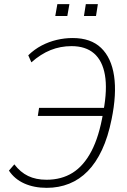

<svg xmlns="http://www.w3.org/2000/svg" viewBox="-20 -896 610 924"><path d="M205 8Q144 8 97 -13Q50 -34 23 -75L49 -105Q78 -67 115.5 -49Q153 -31 204 -31Q276 -31 329.5 -64.5Q383 -98 420 -168.5Q457 -239 476 -351L496 -338H162L168 -377H502L478 -363Q497 -466 485 -535Q473 -604 432.5 -639Q392 -674 324 -674Q271 -674 223.5 -655Q176 -636 131 -596L116 -630Q146 -659 180.5 -677Q215 -695 253 -704Q291 -713 330 -713Q417 -713 466.5 -665.5Q516 -618 529 -530.5Q542 -443 517 -322Q500 -237 471 -175Q442 -113 402.5 -72.5Q363 -32 313 -12Q263 8 205 8ZM384 -819 393 -876H451L442 -819ZM246 -819 256 -876H314L304 -819Z"/></svg>

Font: Nunito Sans 10pt Condensed ExtraLight
Style: Italic
Weight: 250
Width: 3
Italic angle: -9°
Designer: Vernon Adams
Foundry: Vernon Adams
Version: Version 3.101;gftools[0.9.27]